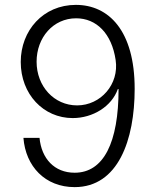

<svg xmlns="http://www.w3.org/2000/svg" viewBox="-20 -757 637 787"><path d="M291 -737C157 -737 65 -632 65 -503C65 -371 158 -273 278 -273C361 -273 438 -321 463 -392H466C466 -173 405 -49 286 -49C203 -49 150 -107 142 -192H76C85 -75 165 10 286 10C464 10 532 -183 532 -393C532 -632 425 -737 291 -737ZM130 -504C130 -603 198 -682 292 -682C375 -682 438 -620 454 -511C469 -412 393 -325 296 -325C202 -325 130 -403 130 -504Z"/></svg>

Font: Wafeq Light
Style: Regular
Weight: 300
Designer: Rasmus Andersson & Azza Alameddine
Foundry: Google & TypeTogether
Version: Version 3.000;January 28, 2025;FontCreator 15.0.0.3014 64-bi